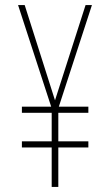

<svg xmlns="http://www.w3.org/2000/svg" viewBox="-20 -734 434 754"><path d="M196 -340 316 -714H341L211 -315H327V-291H209V-179H327V-155H209V0H183V-155H66V-179H183V-291H66V-315H181L51 -714H77Z"/></svg>

Font: Noto Sans Thai Looped ExtraCondensed Thin
Style: Regular
Weight: 100
Width: 2
Designer: Sasikarn Vongin, Ben Mitchell
Foundry: The Fontpad Ltd
Version: Version 1.001; ttfautohint (v1.8.4.7-5d5b)